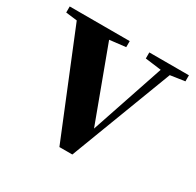

<svg xmlns="http://www.w3.org/2000/svg" viewBox="-133 -681 842 823"><g transform="rotate(30 287.5 -269.0)"><path d="M253 3 31 -541H193L353 -110H331L337 -125L477 -541H524L317 3ZM-10 -511V-541H287V-511L183 -499H88ZM384 -511V-541H580V-511L499 -499H478Z"/></g></svg>

Font: Noto Serif JP ExtraLight ExtraBold
Style: Regular
Weight: 800
Version: Version 2.003-H1;hotconv 1.1.1;makeotfexe 2.6.0